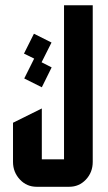

<svg xmlns="http://www.w3.org/2000/svg" viewBox="-20 -715 415 735"><path d="M120.1 0Q82.5 0 56.6 -27.3Q29.8 -55.7 29.8 -95.2V-245.1L140.1 -299.8V-105H225.1V-694.8H335V-95.2Q335 -55.2 308.6 -27.3Q282.7 0 245.1 0ZM71.8 -509.8 109.9 -585.9 177.2 -552.2 139.2 -476.6 177.7 -457 140.1 -380.9 72.8 -414.6 110.8 -490.7Z"/></svg>

Font: Horta
Style: Regular
Weight: 600
Width: 3
Version: Version 0.11